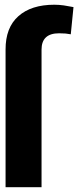

<svg xmlns="http://www.w3.org/2000/svg" viewBox="-20 -780 329 800"><path d="M153.1 0H3.2V-573.2Q2.8 -664.8 56.5 -712.5Q110.1 -760.3 206.3 -760.3Q225.9 -760.3 245.7 -757.5Q265.6 -754.6 286.2 -750.4L274.9 -637.1Q263.5 -639.2 253.2 -640.3Q242.9 -641.3 226.2 -641.3Q153.1 -641.3 153.1 -573.2Z"/></svg>

Font: Inter Zeller
Style: Bold
Weight: 700
Designer: Rasmus Andersson; Joe Bland
Foundry: zeller
Version: Version 3.015;git-dec3a8cb1